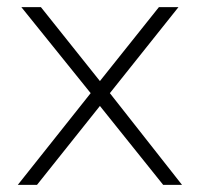

<svg xmlns="http://www.w3.org/2000/svg" viewBox="-20 -520 562 540"><path d="M439 0 261 -222 235 -258 40 -500H95L261 -292L289 -258L492 0ZM84 0H30L235 -258L261 -292L427 -500H482L289 -258L261 -222Z"/></svg>

Font: Muli ExtraLight
Style: Regular
Weight: 250
Designer: Vernon Adams
Foundry: Vernon Adams
Version: Version 2.100; ttfautohint (v1.8.1.43-b0c9)